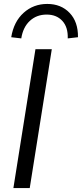

<svg xmlns="http://www.w3.org/2000/svg" viewBox="-20 -955 416 975"><path d="M48 0 160 -705H243L131 0ZM88 -760 37 -766Q50 -845 100 -890Q150 -935 220 -935Q290 -935 333.5 -889.5Q377 -844 376 -766L324 -760Q326 -817 296.5 -849Q267 -881 217 -881Q166 -881 131.5 -849Q97 -817 88 -760Z"/></svg>

Font: Mulish
Style: Italic
Weight: 400
Italic angle: -9°
Designer: Vernon Adams
Foundry: Vernon Adams
Version: Version 3.603; ttfautohint (v1.8.3)